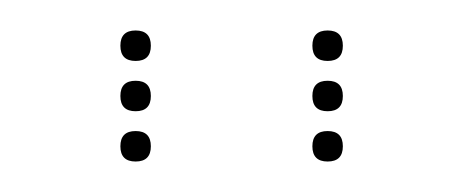

<svg xmlns="http://www.w3.org/2000/svg" viewBox="-20 -752 303 126"><path d="M69 -646Q59 -646 59 -656Q59 -666 69 -666Q79 -666 79 -656Q79 -646 69 -646ZM69 -679Q59 -679 59 -689Q59 -699 69 -699Q79 -699 79 -689Q79 -679 69 -679ZM69 -712Q59 -712 59 -722Q59 -732 69 -732Q79 -732 79 -722Q79 -712 69 -712ZM195 -646Q185 -646 185 -656Q185 -666 195 -666Q205 -666 205 -656Q205 -646 195 -646ZM195 -679Q185 -679 185 -689Q185 -699 195 -699Q205 -699 205 -689Q205 -679 195 -679ZM195 -712Q185 -712 185 -722Q185 -732 195 -732Q205 -732 205 -722Q205 -712 195 -712Z"/></svg>

Font: Raleway Dots
Style: Regular
Weight: 400
Designer: Matt McInerney, Pablo Impallari, Rodrigo Fuenzalida, Brenda Gallo
Foundry: Matt McInerney, Pablo Impallari, Rodrigo Fuenzalida, Brenda Gallo
Version: Version 1.000